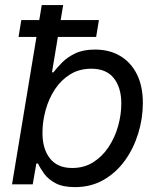

<svg xmlns="http://www.w3.org/2000/svg" viewBox="-20 -748 642 779"><path d="M284.2 11.2Q235.4 11.2 205.8 -4.4Q176.3 -20 159.9 -42.2Q143.6 -64.5 134.3 -84.5H127.4L112.8 0H28.8L149.4 -727.5H236.3L190.9 -454.6H196.8Q210.9 -473.1 232.2 -494.6Q253.4 -516.1 285.6 -531.5Q317.9 -546.9 365.2 -546.9Q424.8 -546.9 468.5 -520.5Q512.2 -494.1 535.9 -445.8Q559.6 -397.5 559.6 -330.6Q559.6 -267.6 540.8 -206.5Q522 -145.5 486.6 -96.4Q451.2 -47.4 400.1 -18.1Q349.1 11.2 284.2 11.2ZM272.9 -66.4Q321.3 -66.4 358.4 -89.8Q395.5 -113.3 420.9 -151.9Q446.3 -190.4 459.2 -236.6Q472.2 -282.7 472.2 -328.1Q472.2 -392.1 441.9 -430.7Q411.6 -469.2 350.6 -469.2Q301.8 -469.2 264.6 -446.3Q227.5 -423.3 202.6 -385.3Q177.7 -347.2 165 -301Q152.3 -254.9 152.3 -208.5Q152.3 -143.6 182.9 -105Q213.4 -66.4 272.9 -66.4ZM55.2 -598.1 66.4 -666.5H381.3L370.1 -598.1Z"/></svg>

Font: Inter 18pt
Style: Italic
Weight: 400
Italic angle: -9.3988°
Designer: Rasmus Andersson
Foundry: rsms
Version: Version 4.001;git-66647c0bb